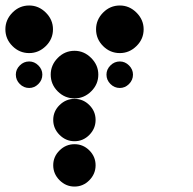

<svg xmlns="http://www.w3.org/2000/svg" viewBox="-24 -691 711 706"><path d="M195 -137.9Q218.3 -160.8 250 -160.8Q281.7 -160.8 304.6 -137.9Q327.5 -115 327.5 -83.3Q327.5 -51.7 304.6 -28.3Q281.7 -5 250 -5Q218.3 -5 195 -28.3Q171.7 -51.7 171.7 -83.3Q171.7 -115 195 -137.9ZM195 -304.6Q218.3 -327.5 250 -327.5Q281.7 -327.5 304.6 -304.6Q327.5 -281.7 327.5 -250Q327.5 -218.3 304.6 -195Q281.7 -171.7 250 -171.7Q218.3 -171.7 195 -195Q171.7 -218.3 171.7 -250Q171.7 -281.7 195 -304.6ZM416.7 -465Q435.8 -465 450.4 -450.4Q465 -435.8 465 -416.7Q465 -396.7 450.4 -382.1Q435.8 -367.5 416.7 -367.5Q396.7 -367.5 382.1 -382.1Q367.5 -396.7 367.5 -416.7Q367.5 -435.8 382.1 -450.4Q396.7 -465 416.7 -465ZM250 -504.2Q285 -504.2 311.2 -477.9Q337.5 -451.7 337.5 -416.7Q337.5 -380.8 311.2 -355Q285 -329.2 250 -329.2Q214.2 -329.2 188.3 -355Q162.5 -380.8 162.5 -416.7Q162.5 -451.7 188.3 -477.9Q214.2 -504.2 250 -504.2ZM83.3 -465Q102.5 -465 117.1 -450.4Q131.7 -435.8 131.7 -416.7Q131.7 -396.7 117.1 -382.1Q102.5 -367.5 83.3 -367.5Q63.3 -367.5 48.8 -382.1Q34.2 -396.7 34.2 -416.7Q34.2 -435.8 48.8 -450.4Q63.3 -465 83.3 -465ZM416.7 -670.8Q451.7 -670.8 477.9 -644.6Q504.2 -618.3 504.2 -583.3Q504.2 -547.5 477.9 -521.7Q451.7 -495.8 416.7 -495.8Q380.8 -495.8 355 -521.7Q329.2 -547.5 329.2 -583.3Q329.2 -618.3 355 -644.6Q380.8 -670.8 416.7 -670.8ZM83.3 -670.8Q118.3 -670.8 144.6 -644.6Q170.8 -618.3 170.8 -583.3Q170.8 -547.5 144.6 -521.7Q118.3 -495.8 83.3 -495.8Q47.5 -495.8 21.7 -521.7Q-4.2 -547.5 -4.2 -583.3Q-4.2 -618.3 21.7 -644.6Q47.5 -670.8 83.3 -670.8Z"/></svg>

Font: 0xA000-Dots-Mono
Style: Dots-Mono
Weight: 400
Version: Version 0.1